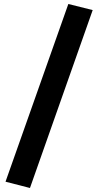

<svg xmlns="http://www.w3.org/2000/svg" viewBox="-20 -836 487 967"><path d="M324.2 -815.9 446.8 -785.2 130.9 110.8 7.8 79.1Z"/></svg>

Font: Fira Sans Compressed
Style: Bold Italic
Weight: 700
Width: 3
Italic angle: -8°
Designer: Carrois Corporate & Edenspiekermann AG
Foundry: Carrois Corporate GbR & Edenspiekermann AG
Version: Version 4.203;PS 004.203;hotconv 1.0.88;makeotf.lib2.5.64775